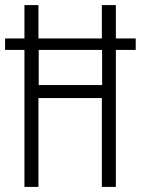

<svg xmlns="http://www.w3.org/2000/svg" viewBox="-21 -734 553 754"><path d="M75 0H130V-349H379V0H434V-538H512V-583H434V-714H379V-583H130V-714H75V-583H-1V-538H75ZM131 -400V-538H380V-400Z"/></svg>

Font: Noto Sans Devanagari ExtraCondensed Light
Style: Regular
Weight: 300
Width: 2
Designer: Jelle Bosma - Monotype Design Team
Foundry: Monotype Imaging Inc.
Version: Version 2.004